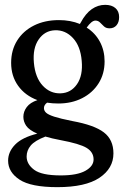

<svg xmlns="http://www.w3.org/2000/svg" viewBox="-20 -527 512 793"><path d="M279 -27Q369.5 -10.5 409 19.8Q448.5 50 448.5 106.5Q448.5 168.5 390.8 207.2Q333 246 217 246Q108 246 60.8 215Q13.5 184 13.5 136.5Q13.5 100 42.5 70.2Q71.5 40.5 134 25Q100 10 88.2 -7.5Q76.5 -25 76.5 -44.5Q76.5 -66 90.5 -84.8Q104.5 -103.5 134.5 -113.5Q83.5 -132.5 54.8 -172.8Q26 -213 26 -267.5Q26 -320 51 -359.8Q76 -399.5 120.5 -421.8Q165 -444 223.5 -444Q271 -444 310 -428L313 -433Q333.5 -471.5 359 -489.2Q384.5 -507 414.5 -507Q441 -507 456.5 -493.8Q472 -480.5 472 -456.5Q472 -435 461.2 -422.5Q450.5 -410 432.5 -410Q418 -410 409.5 -418Q401 -426 393.2 -434Q385.5 -442 374 -442Q358.5 -442 338 -413Q373.5 -390.5 392.8 -354.2Q412 -318 412 -273.5Q412 -222 387.2 -182.8Q362.5 -143.5 319.2 -121.5Q276 -99.5 221 -99.5Q197 -99.5 174.5 -103Q161.5 -93.5 161.5 -80.5Q161.5 -70 170 -61.8Q178.5 -53.5 203.8 -45.2Q229 -37 279 -27ZM207 -402Q165 -400.5 139.8 -364.2Q114.5 -328 120 -267.5Q125.5 -206.5 156.5 -173.2Q187.5 -140 230.5 -141.5Q273 -143 298 -179.2Q323 -215.5 317.5 -275.5Q312.5 -336.5 281.2 -370Q250 -403.5 207 -402ZM90 119.5Q90 151 121 174.2Q152 197.5 231 197.5Q298.5 197.5 332.5 178.5Q366.5 159.5 366.5 131.5Q366.5 101.5 338 84Q309.5 66.5 229 51.5Q194 45 167.5 37Q123.5 54 106.8 74.2Q90 94.5 90 119.5Z"/></svg>

Font: Fraunces 144pt SuperSoft
Style: Regular
Weight: 400
Version: Version 1.000;[b76b70a41]